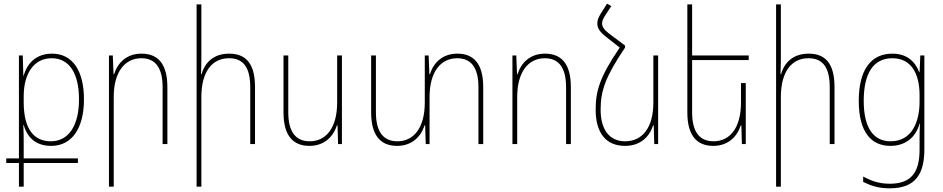

<svg xmlns="http://www.w3.org/2000/svg" viewBox="-20 -784 5132 1045"><path d="M83 232H109V103H404V78H109V2C109 -30 109 -65 107 -104H109C129 -34 176 10 259 10C372 10 437 -87 437 -243C437 -396 377 -492 263 -492C177 -492 127 -439 109 -372H107L104 -482H83V78H14V103H83ZM257 -15C167 -15 109 -78 109 -228V-260C109 -383 164 -467 261 -467C359 -467 410 -382 410 -243C410 -97 351 -15 257 -15Z M573 232H599V-256C599 -396 662 -467 749 -467C820 -467 865 -423 865 -309V0H891V-310C891 -441 836 -492 750 -492C669 -492 620 -442 601 -380H598L594 -482H573Z M1076 -760H1050V232H1076V-256C1076 -396 1136 -467 1226 -467C1300 -467 1342 -423 1342 -309V0H1368V-310C1368 -441 1316 -492 1227 -492C1143 -492 1095 -444 1077 -380H1074C1075 -409 1076 -432 1076 -462Z M1841 -482H1815V-226C1815 -86 1753 -15 1666 -15C1595 -15 1549 -59 1549 -173V-482H1523V-172C1523 -41 1579 10 1664 10C1745 10 1794 -40 1814 -102H1817L1820 0H1841Z M2469 -492C2388 -492 2339 -442 2320 -380H2317L2313 -482H2292V-226C2292 -86 2230 -15 2143 -15C2072 -15 2026 -59 2026 -173V-482H2000V-172C2000 -41 2056 10 2141 10C2222 10 2271 -40 2291 -102H2294L2297 0H2318V-256C2318 -396 2381 -467 2468 -467C2539 -467 2584 -423 2584 -309V0H2610V-310C2610 -441 2555 -492 2469 -492Z M2769 0H2795V-256C2795 -396 2858 -467 2945 -467C3016 -467 3061 -423 3061 -309V0H3087V-310C3087 -441 3032 -492 2946 -492C2865 -492 2816 -442 2797 -380H2794L2790 -482H2769Z M3382 -536 3294 -602C3269 -621 3257 -638 3257 -657C3257 -669 3263 -684 3274 -700L3307 -751L3284 -764L3251 -712C3237 -690 3231 -673 3231 -656C3231 -630 3246 -609 3278 -584L3353 -525C3243 -364 3222 -287 3222 -187C3222 -63 3276 10 3382 10C3466 10 3515 -40 3535 -102H3538L3541 0H3562V-482H3536V-226C3536 -86 3474 -15 3382 -15C3296 -15 3249 -80 3249 -187C3249 -290 3275 -366 3382 -525Z M4039 -332H4013V-226C4013 -86 3951 -15 3864 -15C3793 -15 3747 -59 3747 -173V-457H4055V-482H3747V-760H3721V-172C3721 -41 3777 10 3862 10C3943 10 3992 -40 4012 -102H4015L4018 0H4039Z M4230 -760H4204V232H4230V-256C4230 -396 4290 -467 4380 -467C4454 -467 4496 -423 4496 -309V0H4522V-310C4522 -441 4470 -492 4381 -492C4297 -492 4249 -444 4231 -380H4228C4229 -409 4230 -432 4230 -462Z M4823 241C4965 241 5011 160 5011 29V-482H4989L4985 -391H4983C4961 -450 4915 -492 4837 -492C4718 -492 4654 -401 4654 -235C4654 -66 4721 10 4826 10C4905 10 4963 -33 4985 -111H4987C4985 -75 4985 -48 4985 -18V29C4985 148 4945 216 4823 216C4761 216 4720 199 4678 177V206C4719 226 4758 241 4823 241ZM4827 -15C4739 -15 4681 -81 4681 -235C4681 -386 4734 -467 4837 -467C4941 -467 4985 -381 4985 -266V-232C4985 -121 4944 -15 4827 -15Z"/></svg>

Font: Noto Sans Armenian SemiCondensed Thin
Style: Regular
Weight: 100
Width: 4
Designer: Monotype Design Team
Foundry: Monotype Imaging Inc.
Version: Version 2.008